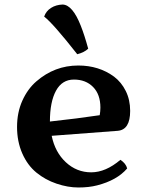

<svg xmlns="http://www.w3.org/2000/svg" viewBox="-20 -810 624 847"><path d="M511.2 -105Q535.6 -88.9 541 -66.9Q496.1 -14.6 408.2 7.8Q372.6 17.1 325.9 17.1Q279.3 17.1 229.5 0.2Q179.7 -16.6 140.4 -48.8Q101.1 -81.1 78.1 -133.5Q55.2 -186 55.2 -250Q55.2 -314 78.6 -366Q102.1 -418 140.6 -451.2Q221.2 -521 325.2 -521Q416.5 -521 483.4 -471.7Q515.6 -447.3 534.9 -408.4Q554.2 -369.6 554.2 -320.8Q554.2 -237.3 499 -232.9L208 -210.9Q222.7 -138.7 270.5 -94.2Q318.4 -49.8 382.3 -49.8Q446.3 -49.8 511.2 -105ZM200.2 -273.9Q321.8 -287.1 419.9 -301.8Q422.9 -319.3 422.9 -335.4Q422.9 -393.6 390.6 -426.3Q358.4 -459 306.2 -459Q253.9 -459 227.1 -409.9Q200.2 -360.8 200.2 -273.9ZM369.1 -595.2Q351.6 -578.6 320.8 -570.8Q213.9 -707 174.8 -736.8Q183.1 -761.2 205.1 -775.1Q227.1 -789.1 256.8 -790Q300.3 -788.1 336.4 -696.3Q352.5 -655.8 369.1 -595.2Z"/></svg>

Font: Marko One
Style: Regular
Weight: 400
Designer: Zhenya Spizhovyi
Foundry: Cyreal
Version: Version 1.003